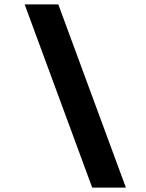

<svg xmlns="http://www.w3.org/2000/svg" viewBox="-20 -750 660 870"><path d="M550.4 100 244.2 -730H91.7L397.8 100Z"/></svg>

Font: Monaspace Radon Var
Style: Regular
Weight: 400
Designer: Riley Cran and the Lettermatic Team
Version: Version 1.000 (Monaspace Radon Var)